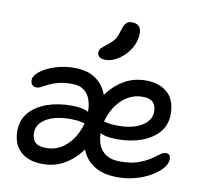

<svg xmlns="http://www.w3.org/2000/svg" viewBox="-85 -875 1056 979"><g transform="rotate(10 443.0 -385.5)"><path d="M584 10Q513.8 10 468.6 -16.5Q423.4 -43 401.8 -89.6Q380.2 -136.2 380.2 -196Q380.2 -249.6 398.8 -303.4Q417.4 -357.2 451.6 -402.2Q485.8 -447.2 534.4 -474.1Q583 -501 643.8 -501Q712.8 -501 754.6 -464.1Q796.4 -427.2 796.4 -353.4Q796.4 -298 763.7 -259.6Q731 -221.2 675.2 -200.8Q619.4 -180.4 549.4 -180.4Q487.8 -180.4 458.5 -198.2Q429.2 -216 429.2 -235.2Q429.2 -247 435 -252.9Q440.8 -258.8 455.2 -258.8Q468.6 -258.8 487.5 -253.9Q506.4 -249 542.4 -249Q592.8 -249 630.6 -261.8Q668.4 -274.6 689.7 -297.6Q711 -320.6 711 -350Q711 -382.8 694.7 -399.5Q678.4 -416.2 640.4 -416.2Q589 -416.2 548.5 -385.4Q508 -354.6 484.6 -304.9Q461.2 -255.2 461.2 -198.2Q461.2 -162.6 473 -134Q484.8 -105.4 511.9 -88.3Q539 -71.2 584 -71.2Q638.4 -71.2 674.9 -83.9Q711.4 -96.6 735.7 -112.7Q760 -128.8 776.5 -141.5Q793 -154.2 807.6 -154.2Q820 -154.2 825.7 -146.7Q831.4 -139.2 831.4 -125.8Q831.4 -103.4 811.7 -79.8Q792 -56.2 757.7 -35.8Q723.4 -15.4 678.9 -2.7Q634.4 10 584 10ZM196.6 10Q149.8 10 114.8 -6Q79.8 -22 60.3 -54.5Q40.8 -87 40.8 -134.8Q40.8 -190.4 73.9 -229.3Q107 -268.2 163.6 -288.6Q220.2 -309 291 -309Q352 -309 381.2 -290.9Q410.4 -272.8 410.4 -255Q410.4 -242.6 404.6 -236.4Q398.8 -230.2 384.4 -230.2Q372 -230.2 353 -235.5Q334 -240.8 298 -240.8Q219.2 -240.8 172.7 -212.9Q126.2 -185 126.2 -139.8Q126.2 -107.6 143.2 -90.6Q160.2 -73.6 200.2 -73.6Q252.6 -73.6 292.6 -104.5Q332.6 -135.4 355.9 -185.6Q379.2 -235.8 379.2 -291.4Q379.2 -327.2 369.1 -355.8Q359 -384.4 336.1 -401.4Q313.2 -418.4 274.8 -418.4Q232 -418.4 203.5 -410.8Q175 -403.2 156 -393.7Q137 -384.2 123.7 -376.6Q110.4 -369 98.2 -369Q83 -369 75.3 -378.3Q67.6 -387.6 67.6 -402.6Q67.6 -424.2 96.2 -447.1Q124.8 -470 171.5 -485.5Q218.2 -501 272.4 -501Q337 -501 378.2 -474.5Q419.4 -448 439.4 -401.5Q459.4 -355 459.4 -295Q459.4 -241.4 441.2 -187.6Q423 -133.8 388.4 -88.8Q353.8 -43.8 305.2 -16.9Q256.6 10 196.6 10ZM419 -568.6Q399.4 -568.6 388.7 -577.1Q378 -585.6 378 -599Q378 -613.6 388.7 -624Q399.4 -634.4 419.2 -649.4Q445 -669.6 455.3 -686.9Q465.6 -704.2 473.2 -732.6Q481.6 -761.2 492.7 -771Q503.8 -780.8 519.6 -780.8Q545.4 -780.8 557.4 -768.1Q569.4 -755.4 569.4 -730.6Q569.4 -689.8 546.4 -652.5Q523.4 -615.2 488.8 -591.9Q454.2 -568.6 419 -568.6Z"/></g></svg>

Font: Shantell Sans Light
Style: Regular
Weight: 300
Designer: Stephen Nixon, Anya Danilova, Shantell Martin
Foundry: Arrow Type
Version: Version 1.011;[c5ecc13dd]